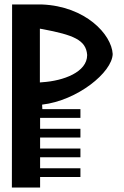

<svg xmlns="http://www.w3.org/2000/svg" viewBox="-20 -847 552 857"><path d="M33 -10H159V-57H339V-96H159V-145H339V-184H159V-233H339V-272H159V-321H339V-360H169L168 -380C325 -398 481 -524 483 -606C478 -694 361 -819 168 -827H34ZM158 -479V-719L170 -717C307 -691 364 -669 369 -602V-601C369 -525 263 -486 169 -480Z"/></svg>

Font: Ny Stormning
Style: Gr
Weight: 400
Designer: Robert Jablonski, Mew Too
Foundry: Cannot Into Space Fonts
Version: Version 0.90